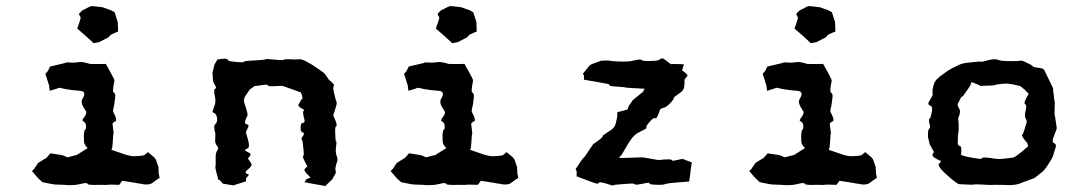

<svg xmlns="http://www.w3.org/2000/svg" viewBox="-20 -620 3638 642"><path d="M323.2 -595.7C301.8 -598.6 290 -599.6 287.1 -599.6H286.1C285.2 -600.6 275.4 -595.7 254.9 -585L245.1 -575.2C243.2 -574.2 245.1 -569.3 250 -560.5C245.1 -544.9 243.2 -537.1 242.2 -536.1C241.2 -535.2 241.2 -531.2 238.3 -524.4C252.9 -511.7 262.7 -502.9 267.6 -499C271.5 -495.1 279.3 -488.3 293 -475.6C305.7 -478.5 311.5 -478.5 312.5 -479.5C313.5 -479.5 320.3 -484.4 335 -491.2C341.8 -494.1 345.7 -497.1 346.7 -500C347.7 -502.9 357.4 -507.8 375 -514.6C374 -537.1 374 -547.9 373 -548.8C373 -549.8 369.1 -558.6 363.3 -579.1C353.5 -584 349.6 -586.9 348.6 -586.9C347.7 -586.9 338.9 -589.8 323.2 -595.7ZM281.2 -406.2C265.6 -411.1 252 -414.1 242.2 -412.1C232.4 -410.2 221.7 -410.2 208 -411.1C204.1 -412.1 200.2 -411.1 197.3 -409.2C194.3 -408.2 177.7 -404.3 147.5 -397.5C142.6 -386.7 139.6 -381.8 138.7 -380.9L131.8 -373L144.5 -333C144.5 -332 144.5 -327.1 146.5 -316.4C166 -322.3 175.8 -325.2 176.8 -326.2C177.7 -327.1 185.5 -325.2 198.2 -322.3C214.8 -319.3 231.4 -317.4 247.1 -316.4C262.7 -315.4 266.6 -306.6 255.9 -290C252 -283.2 252 -275.4 256.8 -265.6C262.7 -255.9 265.6 -250 267.6 -248C269.5 -245.1 268.6 -240.2 265.6 -234.4C261.7 -228.5 258.8 -223.6 255.9 -219.7C254.9 -217.8 255.9 -215.8 260.7 -212.9C265.6 -210 268.6 -204.1 267.6 -192.4C267.6 -189.5 266.6 -187.5 263.7 -185.5C261.7 -183.6 259.8 -171.9 260.7 -153.3C260.7 -145.5 261.7 -139.6 264.6 -135.7C266.6 -131.8 269.5 -127.9 273.4 -125L236.3 -101.6C235.4 -101.6 226.6 -99.6 209 -94.7C205.1 -93.8 202.1 -94.7 197.3 -97.7C193.4 -100.6 176.8 -103.5 148.4 -107.4C139.6 -96.7 134.8 -91.8 133.8 -90.8C133.8 -91.8 125 -85.9 107.4 -75.2L95.7 -57.6C96.7 -57.6 93.8 -54.7 86.9 -47.9C101.6 -31.2 109.4 -21.5 111.3 -20.5C112.3 -19.5 116.2 -16.6 122.1 -10.7C145.5 -5.9 157.2 -3.9 158.2 -3.9C159.2 -2.9 170.9 -2.9 194.3 -2C200.2 -1 207 -1 212.9 -1C221.7 -1 228.5 -1 234.4 -2C243.2 -3.9 252 -4.9 257.8 -6.8C266.6 -8.8 272.5 -7.8 273.4 -4.9C273.4 -2 288.1 -1 316.4 -2C330.1 -2 336.9 -1 338.9 -2C340.8 -2.9 353.5 -2.9 377 -2C378.9 -2 380.9 -3.9 383.8 -8.8L388.7 -15.6C424.8 -9.8 444.3 -6.8 447.3 -5.9C449.2 -5.9 453.1 -5.9 459 -3.9C471.7 -2 482.4 -2.9 490.2 -8.8C498 -14.6 505.9 -20.5 513.7 -25.4C511.7 -33.2 511.7 -38.1 510.7 -39.1L509.8 -61.5C503.9 -80.1 500 -89.8 498 -90.8C497.1 -92.8 489.3 -99.6 474.6 -111.3C467.8 -105.5 463.9 -102.5 462.9 -101.6C461.9 -100.6 453.1 -98.6 432.6 -97.7C420.9 -96.7 405.3 -100.6 386.7 -107.4C368.2 -114.3 356.4 -117.2 352.5 -119.1C354.5 -124 355.5 -126 355.5 -127C355.5 -127.9 356.4 -135.7 357.4 -150.4C358.4 -164.1 358.4 -169.9 359.4 -170.9C360.4 -171.9 359.4 -182.6 356.4 -204.1C355.5 -208 359.4 -211.9 365.2 -213.9C371.1 -215.8 369.1 -225.6 360.4 -242.2C357.4 -247.1 357.4 -252 359.4 -257.8C361.3 -263.7 363.3 -276.4 365.2 -294.9C366.2 -303.7 364.3 -308.6 360.4 -310.5C356.4 -311.5 357.4 -324.2 362.3 -348.6C363.3 -352.5 360.4 -358.4 356.4 -365.2C352.5 -372.1 345.7 -385.7 334 -406.2H325.2C324.2 -406.2 309.6 -405.3 281.2 -406.2Z M757.8 -414.1C748 -415 742.2 -417 741.2 -420.9C740.2 -422.9 737.3 -423.8 731.4 -423.8C725.6 -423.8 717.8 -422.9 707 -420.9C700.2 -409.2 696.3 -403.3 696.3 -402.3C697.3 -401.4 694.3 -393.6 690.4 -377C691.4 -359.4 692.4 -350.6 692.4 -349.6C691.4 -348.6 694.3 -343.8 700.2 -333C703.1 -327.1 703.1 -324.2 699.2 -323.2C695.3 -322.3 695.3 -312.5 699.2 -293.9C701.2 -284.2 700.2 -274.4 697.3 -266.6C694.3 -258.8 692.4 -252.9 691.4 -250C689.5 -246.1 691.4 -244.1 697.3 -241.2C703.1 -238.3 707 -229.5 706.1 -215.8C705.1 -211.9 703.1 -208 699.2 -204.1C695.3 -200.2 695.3 -190.4 700.2 -173.8C699.2 -153.3 699.2 -143.6 700.2 -142.6C700.2 -141.6 702.1 -136.7 708 -128.9C710 -126 710 -121.1 706.1 -116.2C702.1 -111.3 700.2 -99.6 701.2 -83C701.2 -70.3 701.2 -64.5 700.2 -63.5C699.2 -61.5 702.1 -46.9 710 -18.6H713.9L725.6 -5.9C749 -2 759.8 0 760.7 0C761.7 -1 775.4 -4.9 802.7 -13.7V-24.4C803.7 -25.4 806.6 -28.3 812.5 -35.2C812.5 -36.1 809.6 -37.1 803.7 -40C798.8 -43 801.8 -47.9 812.5 -56.6C821.3 -63.5 823.2 -70.3 818.4 -76.2C814.5 -82 811.5 -86.9 808.6 -89.8C818.4 -99.6 820.3 -105.5 814.5 -108.4C808.6 -111.3 804.7 -113.3 800.8 -116.2C797.9 -118.2 799.8 -121.1 806.6 -123C813.5 -125 814.5 -135.7 808.6 -155.3C804.7 -168.9 801.8 -176.8 802.7 -179.7C803.7 -181.6 806.6 -187.5 810.5 -196.3C812.5 -200.2 810.5 -203.1 803.7 -205.1C796.9 -207 797.9 -214.8 805.7 -229.5C807.6 -232.4 808.6 -237.3 806.6 -244.1C804.7 -252 801.8 -262.7 796.9 -276.4C793.9 -284.2 795.9 -293 801.8 -300.8L815.4 -321.3C825.2 -327.1 830.1 -331.1 830.1 -332C831.1 -332 840.8 -333 859.4 -335.9C870.1 -337.9 875 -336.9 876 -334C877 -331.1 891.6 -331.1 920.9 -333C923.8 -333 934.6 -330.1 952.1 -323.2C969.7 -317.4 981.4 -312.5 986.3 -310.5C991.2 -297.9 992.2 -292 991.2 -291C990.2 -290 988.3 -288.1 985.4 -283.2C983.4 -279.3 981.4 -275.4 978.5 -271.5C975.6 -266.6 981.4 -260.7 995.1 -253.9C997.1 -252.9 997.1 -251 994.1 -248C992.2 -244.1 994.1 -234.4 998 -219.7C1000 -212.9 997.1 -209 992.2 -209C986.3 -208 984.4 -201.2 985.4 -185.5C986.3 -181.6 988.3 -178.7 993.2 -176.8C998 -174.8 997.1 -169.9 990.2 -161.1C987.3 -158.2 987.3 -155.3 990.2 -151.4C992.2 -147.5 993.2 -136.7 995.1 -116.2C996.1 -105.5 996.1 -98.6 993.2 -97.7C991.2 -95.7 996.1 -85 1007.8 -63.5C1004.9 -61.5 1002 -58.6 999 -54.7C995.1 -50.8 1002 -42 1018.6 -26.4C1009.8 -22.5 1005.9 -21.5 1004.9 -20.5C1003.9 -20.5 1002 -16.6 998 -10.7C1025.4 -4.9 1042 -2.9 1045.9 -2C1049.8 -1 1056.6 0 1067.4 2C1084 -13.7 1091.8 -20.5 1091.8 -21.5C1091.8 -22.5 1095.7 -28.3 1102.5 -41C1103.5 -43 1103.5 -45.9 1101.6 -50.8C1100.6 -55.7 1102.5 -66.4 1108.4 -83V-86.9C1108.4 -90.8 1107.4 -94.7 1105.5 -99.6C1102.5 -105.5 1101.6 -118.2 1104.5 -136.7C1105.5 -143.6 1105.5 -146.5 1103.5 -147.5C1101.6 -147.5 1101.6 -159.2 1100.6 -181.6C1100.6 -192.4 1101.6 -197.3 1104.5 -198.2C1107.4 -199.2 1105.5 -210 1096.7 -228.5C1094.7 -232.4 1093.8 -236.3 1095.7 -239.3C1097.7 -243.2 1100.6 -253.9 1105.5 -271.5C1106.4 -274.4 1106.4 -277.3 1104.5 -281.2C1102.5 -285.2 1100.6 -294.9 1096.7 -310.5C1093.8 -323.2 1093.8 -331.1 1096.7 -333C1099.6 -335.9 1092.8 -341.8 1079.1 -354.5C1070.3 -367.2 1066.4 -373 1065.4 -374C1064.5 -375 1058.6 -379.9 1045.9 -388.7C1013.7 -411.1 991.2 -422.9 980.5 -421.9C969.7 -420.9 959 -420.9 947.3 -421.9C935.5 -421.9 929.7 -421.9 927.7 -419.9C926.8 -418 912.1 -418.9 883.8 -421.9C873 -422.9 868.2 -422.9 868.2 -421.9C867.2 -419.9 849.6 -418.9 815.4 -417C803.7 -416 796.9 -416 795.9 -413.1C794.9 -411.1 783.2 -411.1 757.8 -414.1Z M1522.5 -595.7C1501 -598.6 1489.3 -599.6 1486.3 -599.6H1485.4C1484.4 -600.6 1474.6 -595.7 1454.1 -585L1444.3 -575.2C1442.4 -574.2 1444.3 -569.3 1449.2 -560.5C1444.3 -544.9 1442.4 -537.1 1441.4 -536.1C1440.4 -535.2 1440.4 -531.2 1437.5 -524.4C1452.1 -511.7 1461.9 -502.9 1466.8 -499C1470.7 -495.1 1478.5 -488.3 1492.2 -475.6C1504.9 -478.5 1510.7 -478.5 1511.7 -479.5C1512.7 -479.5 1519.5 -484.4 1534.2 -491.2C1541 -494.1 1544.9 -497.1 1545.9 -500C1546.9 -502.9 1556.6 -507.8 1574.2 -514.6C1573.2 -537.1 1573.2 -547.9 1572.3 -548.8C1572.3 -549.8 1568.4 -558.6 1562.5 -579.1C1552.7 -584 1548.8 -586.9 1547.9 -586.9C1546.9 -586.9 1538.1 -589.8 1522.5 -595.7ZM1480.5 -406.2C1464.8 -411.1 1451.2 -414.1 1441.4 -412.1C1431.6 -410.2 1420.9 -410.2 1407.2 -411.1C1403.3 -412.1 1399.4 -411.1 1396.5 -409.2C1393.6 -408.2 1377 -404.3 1346.7 -397.5C1341.8 -386.7 1338.9 -381.8 1337.9 -380.9L1331.1 -373L1343.8 -333C1343.8 -332 1343.8 -327.1 1345.7 -316.4C1365.2 -322.3 1375 -325.2 1376 -326.2C1377 -327.1 1384.8 -325.2 1397.5 -322.3C1414.1 -319.3 1430.7 -317.4 1446.3 -316.4C1461.9 -315.4 1465.8 -306.6 1455.1 -290C1451.2 -283.2 1451.2 -275.4 1456.1 -265.6C1461.9 -255.9 1464.8 -250 1466.8 -248C1468.8 -245.1 1467.8 -240.2 1464.8 -234.4C1460.9 -228.5 1458 -223.6 1455.1 -219.7C1454.1 -217.8 1455.1 -215.8 1460 -212.9C1464.8 -210 1467.8 -204.1 1466.8 -192.4C1466.8 -189.5 1465.8 -187.5 1462.9 -185.5C1460.9 -183.6 1459 -171.9 1460 -153.3C1460 -145.5 1460.9 -139.6 1463.9 -135.7C1465.8 -131.8 1468.8 -127.9 1472.7 -125L1435.5 -101.6C1434.6 -101.6 1425.8 -99.6 1408.2 -94.7C1404.3 -93.8 1401.4 -94.7 1396.5 -97.7C1392.6 -100.6 1376 -103.5 1347.7 -107.4C1338.9 -96.7 1334 -91.8 1333 -90.8C1333 -91.8 1324.2 -85.9 1306.6 -75.2L1294.9 -57.6C1295.9 -57.6 1293 -54.7 1286.1 -47.9C1300.8 -31.2 1308.6 -21.5 1310.5 -20.5C1311.5 -19.5 1315.4 -16.6 1321.3 -10.7C1344.7 -5.9 1356.4 -3.9 1357.4 -3.9C1358.4 -2.9 1370.1 -2.9 1393.6 -2C1399.4 -1 1406.2 -1 1412.1 -1C1420.9 -1 1427.7 -1 1433.6 -2C1442.4 -3.9 1451.2 -4.9 1457 -6.8C1465.8 -8.8 1471.7 -7.8 1472.7 -4.9C1472.7 -2 1487.3 -1 1515.6 -2C1529.3 -2 1536.1 -1 1538.1 -2C1540 -2.9 1552.7 -2.9 1576.2 -2C1578.1 -2 1580.1 -3.9 1583 -8.8L1587.9 -15.6C1624 -9.8 1643.6 -6.8 1646.5 -5.9C1648.4 -5.9 1652.3 -5.9 1658.2 -3.9C1670.9 -2 1681.6 -2.9 1689.5 -8.8C1697.3 -14.6 1705.1 -20.5 1712.9 -25.4C1710.9 -33.2 1710.9 -38.1 1710 -39.1L1709 -61.5C1703.1 -80.1 1699.2 -89.8 1697.3 -90.8C1696.3 -92.8 1688.5 -99.6 1673.8 -111.3C1667 -105.5 1663.1 -102.5 1662.1 -101.6C1661.1 -100.6 1652.3 -98.6 1631.8 -97.7C1620.1 -96.7 1604.5 -100.6 1585.9 -107.4C1567.4 -114.3 1555.7 -117.2 1551.8 -119.1C1553.7 -124 1554.7 -126 1554.7 -127C1554.7 -127.9 1555.7 -135.7 1556.6 -150.4C1557.6 -164.1 1557.6 -169.9 1558.6 -170.9C1559.6 -171.9 1558.6 -182.6 1555.7 -204.1C1554.7 -208 1558.6 -211.9 1564.5 -213.9C1570.3 -215.8 1568.4 -225.6 1559.6 -242.2C1556.6 -247.1 1556.6 -252 1558.6 -257.8C1560.5 -263.7 1562.5 -276.4 1564.5 -294.9C1565.4 -303.7 1563.5 -308.6 1559.6 -310.5C1555.7 -311.5 1556.6 -324.2 1561.5 -348.6C1562.5 -352.5 1559.6 -358.4 1555.7 -365.2C1551.8 -372.1 1544.9 -385.7 1533.2 -406.2H1524.4C1523.4 -406.2 1508.8 -405.3 1480.5 -406.2Z M2144.5 -416C2133.8 -416 2127 -417 2125 -419.9C2123 -421.9 2113.3 -420.9 2095.7 -417C2087.9 -415 2078.1 -414.1 2066.4 -414.1C2054.7 -414.1 2045.9 -414.1 2040 -415C2029.3 -415 2022.5 -416 2019.5 -417C2015.6 -418 2005.9 -418 1990.2 -417C1967.8 -409.2 1955.1 -404.3 1954.1 -403.3C1952.1 -402.3 1944.3 -392.6 1928.7 -373L1932.6 -368.2V-353.5C1944.3 -351.6 1955.1 -349.6 1966.8 -347.7C1978.5 -345.7 1991.2 -342.8 2004.9 -340.8C2013.7 -339.8 2018.6 -337.9 2017.6 -335C2016.6 -332 2031.2 -331.1 2057.6 -329.1C2065.4 -329.1 2070.3 -328.1 2073.2 -327.1C2077.1 -326.2 2097.7 -325.2 2136.7 -323.2L2131.8 -318.4V-314.5L2094.7 -284.2C2095.7 -284.2 2091.8 -279.3 2085 -269.5C2081.1 -263.7 2079.1 -259.8 2080.1 -256.8C2080.1 -253.9 2070.3 -251 2048.8 -246.1C2044.9 -246.1 2043 -243.2 2043.9 -237.3C2044.9 -232.4 2043 -222.7 2039.1 -208C2037.1 -199.2 2032.2 -191.4 2023.4 -185.5C2015.6 -180.7 2008.8 -175.8 2002.9 -171.9C1997.1 -168 1994.1 -166 1995.1 -164.1C1996.1 -162.1 1987.3 -154.3 1968.8 -141.6C1964.8 -139.6 1962.9 -137.7 1961.9 -135.7C1960.9 -133.8 1953.1 -123 1939.5 -102.5C1935.5 -96.7 1932.6 -92.8 1930.7 -91.8C1928.7 -90.8 1919.9 -78.1 1904.3 -53.7L1908.2 -47.9V-30.3C1928.7 -22.5 1940.4 -18.6 1944.3 -16.6C1949.2 -14.6 1957 -11.7 1968.8 -7.8C1976.6 -4.9 1980.5 -4.9 1982.4 -8.8C1984.4 -12.7 1996.1 -9.8 2020.5 -2C2022.5 -1 2025.4 0 2028.3 0C2031.2 0 2033.2 -1 2035.2 -2C2040 -2.9 2057.6 -3.9 2085.9 -5.9C2095.7 -6.8 2100.6 -5.9 2102.5 -3.9C2104.5 -1 2116.2 -2.9 2139.6 -7.8C2147.5 -9.8 2151.4 -8.8 2152.3 -5.9C2153.3 -2.9 2167 -2 2192.4 -2C2196.3 -2 2202.1 -3.9 2210 -5.9C2216.8 -7.8 2240.2 -9.8 2280.3 -12.7C2279.3 -13.7 2279.3 -14.6 2280.3 -13.7C2281.2 -12.7 2282.2 -12.7 2284.2 -12.7C2287.1 -28.3 2288.1 -41 2289.1 -47.9C2290 -54.7 2291 -64.5 2293 -77.1C2275.4 -84 2265.6 -86.9 2264.6 -87.9C2263.7 -88.9 2254.9 -87.9 2239.3 -84C2231.4 -82 2226.6 -82 2225.6 -85C2225.6 -87.9 2210.9 -87.9 2182.6 -85C2180.7 -85 2172.9 -85.9 2158.2 -88.9C2143.6 -91.8 2133.8 -92.8 2128.9 -93.8C2127.9 -93.8 2117.2 -93.8 2094.7 -92.8C2073.2 -91.8 2058.6 -91.8 2049.8 -91.8C2052.7 -94.7 2052.7 -96.7 2053.7 -97.7L2057.6 -100.6C2070.3 -122.1 2076.2 -132.8 2077.1 -133.8C2078.1 -135.7 2083 -144.5 2093.8 -159.2C2099.6 -166 2105.5 -170.9 2111.3 -174.8L2137.7 -188.5C2140.6 -189.5 2140.6 -191.4 2141.6 -195.3C2140.6 -199.2 2146.5 -206.1 2156.2 -216.8C2162.1 -223.6 2167 -226.6 2170.9 -224.6C2174.8 -222.7 2179.7 -231.4 2186.5 -252C2187.5 -255.9 2192.4 -257.8 2199.2 -259.8C2206.1 -260.7 2215.8 -268.6 2226.6 -281.2C2232.4 -288.1 2234.4 -292 2233.4 -293C2232.4 -293.9 2240.2 -299.8 2254.9 -310.5C2262.7 -315.4 2266.6 -322.3 2267.6 -329.1C2268.6 -335 2269.5 -342.8 2268.6 -353.5C2272.5 -358.4 2275.4 -362.3 2278.3 -366.2C2280.3 -369.1 2274.4 -375 2260.7 -384.8C2264.6 -396.5 2265.6 -402.3 2266.6 -402.3L2265.6 -405.3C2239.3 -406.2 2224.6 -406.2 2223.6 -405.3C2222.7 -406.2 2214.8 -411.1 2201.2 -421.9C2199.2 -423.8 2197.3 -424.8 2194.3 -424.8C2191.4 -424.8 2188.5 -422.9 2185.5 -420.9C2180.7 -417 2167 -416 2144.5 -416Z M2721.7 -595.7C2700.2 -598.6 2688.5 -599.6 2685.5 -599.6H2684.6C2683.6 -600.6 2673.8 -595.7 2653.3 -585L2643.6 -575.2C2641.6 -574.2 2643.6 -569.3 2648.4 -560.5C2643.6 -544.9 2641.6 -537.1 2640.6 -536.1C2639.6 -535.2 2639.6 -531.2 2636.7 -524.4C2651.4 -511.7 2661.1 -502.9 2666 -499C2669.9 -495.1 2677.7 -488.3 2691.4 -475.6C2704.1 -478.5 2710 -478.5 2710.9 -479.5C2711.9 -479.5 2718.8 -484.4 2733.4 -491.2C2740.2 -494.1 2744.1 -497.1 2745.1 -500C2746.1 -502.9 2755.9 -507.8 2773.4 -514.6C2772.5 -537.1 2772.5 -547.9 2771.5 -548.8C2771.5 -549.8 2767.6 -558.6 2761.7 -579.1C2752 -584 2748 -586.9 2747.1 -586.9C2746.1 -586.9 2737.3 -589.8 2721.7 -595.7ZM2679.7 -406.2C2664.1 -411.1 2650.4 -414.1 2640.6 -412.1C2630.9 -410.2 2620.1 -410.2 2606.4 -411.1C2602.5 -412.1 2598.6 -411.1 2595.7 -409.2C2592.8 -408.2 2576.2 -404.3 2545.9 -397.5C2541 -386.7 2538.1 -381.8 2537.1 -380.9L2530.3 -373L2543 -333C2543 -332 2543 -327.1 2544.9 -316.4C2564.5 -322.3 2574.2 -325.2 2575.2 -326.2C2576.2 -327.1 2584 -325.2 2596.7 -322.3C2613.3 -319.3 2629.9 -317.4 2645.5 -316.4C2661.1 -315.4 2665 -306.6 2654.3 -290C2650.4 -283.2 2650.4 -275.4 2655.3 -265.6C2661.1 -255.9 2664.1 -250 2666 -248C2668 -245.1 2667 -240.2 2664.1 -234.4C2660.2 -228.5 2657.2 -223.6 2654.3 -219.7C2653.3 -217.8 2654.3 -215.8 2659.2 -212.9C2664.1 -210 2667 -204.1 2666 -192.4C2666 -189.5 2665 -187.5 2662.1 -185.5C2660.2 -183.6 2658.2 -171.9 2659.2 -153.3C2659.2 -145.5 2660.2 -139.6 2663.1 -135.7C2665 -131.8 2668 -127.9 2671.9 -125L2634.8 -101.6C2633.8 -101.6 2625 -99.6 2607.4 -94.7C2603.5 -93.8 2600.6 -94.7 2595.7 -97.7C2591.8 -100.6 2575.2 -103.5 2546.9 -107.4C2538.1 -96.7 2533.2 -91.8 2532.2 -90.8C2532.2 -91.8 2523.4 -85.9 2505.9 -75.2L2494.1 -57.6C2495.1 -57.6 2492.2 -54.7 2485.4 -47.9C2500 -31.2 2507.8 -21.5 2509.8 -20.5C2510.7 -19.5 2514.6 -16.6 2520.5 -10.7C2543.9 -5.9 2555.7 -3.9 2556.6 -3.9C2557.6 -2.9 2569.3 -2.9 2592.8 -2C2598.6 -1 2605.5 -1 2611.3 -1C2620.1 -1 2627 -1 2632.8 -2C2641.6 -3.9 2650.4 -4.9 2656.2 -6.8C2665 -8.8 2670.9 -7.8 2671.9 -4.9C2671.9 -2 2686.5 -1 2714.8 -2C2728.5 -2 2735.4 -1 2737.3 -2C2739.3 -2.9 2752 -2.9 2775.4 -2C2777.3 -2 2779.3 -3.9 2782.2 -8.8L2787.1 -15.6C2823.2 -9.8 2842.8 -6.8 2845.7 -5.9C2847.7 -5.9 2851.6 -5.9 2857.4 -3.9C2870.1 -2 2880.9 -2.9 2888.7 -8.8C2896.5 -14.6 2904.3 -20.5 2912.1 -25.4C2910.2 -33.2 2910.2 -38.1 2909.2 -39.1L2908.2 -61.5C2902.3 -80.1 2898.4 -89.8 2896.5 -90.8C2895.5 -92.8 2887.7 -99.6 2873 -111.3C2866.2 -105.5 2862.3 -102.5 2861.3 -101.6C2860.4 -100.6 2851.6 -98.6 2831.1 -97.7C2819.3 -96.7 2803.7 -100.6 2785.2 -107.4C2766.6 -114.3 2754.9 -117.2 2751 -119.1C2752.9 -124 2753.9 -126 2753.9 -127C2753.9 -127.9 2754.9 -135.7 2755.9 -150.4C2756.8 -164.1 2756.8 -169.9 2757.8 -170.9C2758.8 -171.9 2757.8 -182.6 2754.9 -204.1C2753.9 -208 2757.8 -211.9 2763.7 -213.9C2769.5 -215.8 2767.6 -225.6 2758.8 -242.2C2755.9 -247.1 2755.9 -252 2757.8 -257.8C2759.8 -263.7 2761.7 -276.4 2763.7 -294.9C2764.6 -303.7 2762.7 -308.6 2758.8 -310.5C2754.9 -311.5 2755.9 -324.2 2760.7 -348.6C2761.7 -352.5 2758.8 -358.4 2754.9 -365.2C2751 -372.1 2744.1 -385.7 2732.4 -406.2H2723.6C2722.7 -406.2 2708 -405.3 2679.7 -406.2Z M3341.8 -416C3331.1 -416 3322.3 -418 3314.5 -420.9C3312.5 -421.9 3309.6 -421.9 3305.7 -421.9C3297.9 -421.9 3287.1 -419.9 3273.4 -416C3265.6 -413.1 3260.7 -413.1 3258.8 -414.1C3257.8 -415 3243.2 -413.1 3214.8 -410.2C3205.1 -409.2 3195.3 -407.2 3184.6 -402.3L3161.1 -390.6C3152.3 -385.7 3143.6 -379.9 3134.8 -373C3126 -367.2 3121.1 -363.3 3118.2 -360.4C3112.3 -355.5 3108.4 -350.6 3105.5 -345.7C3102.5 -339.8 3100.6 -332 3098.6 -321.3C3097.7 -311.5 3097.7 -306.6 3098.6 -305.7C3100.6 -303.7 3095.7 -295.9 3086.9 -281.2C3082 -274.4 3084 -268.6 3090.8 -266.6C3097.7 -264.6 3098.6 -254.9 3093.8 -236.3C3091.8 -227.5 3089.8 -222.7 3087.9 -222.7C3085 -221.7 3085.9 -213.9 3089.8 -198.2C3090.8 -195.3 3089.8 -193.4 3086.9 -189.5C3084 -186.5 3083 -180.7 3083 -170.9V-160.2C3086.9 -147.5 3087.9 -141.6 3087.9 -140.6C3086.9 -139.6 3091.8 -131.8 3100.6 -116.2C3103.5 -113.3 3102.5 -109.4 3098.6 -104.5C3094.7 -98.6 3104.5 -90.8 3127 -81.1C3123 -76.2 3121.1 -73.2 3119.1 -71.3C3117.2 -69.3 3120.1 -62.5 3127 -53.7C3132.8 -46.9 3140.6 -40 3148.4 -33.2C3156.2 -26.4 3161.1 -21.5 3165 -18.6C3176.8 -9.8 3183.6 -4.9 3184.6 -4.9C3185.5 -3.9 3195.3 -3.9 3215.8 -2.9C3226.6 -2 3233.4 -2 3236.3 -2.9C3238.3 -3.9 3253.9 -3.9 3281.2 -2C3290 -1 3300.8 -2 3311.5 -2C3322.3 -2 3335.9 -2 3354.5 -1H3355.5C3368.2 -1 3379.9 -2.9 3388.7 -5.9C3397.5 -9.8 3406.2 -12.7 3414.1 -15.6C3430.7 -21.5 3439.5 -24.4 3441.4 -26.4C3443.4 -28.3 3450.2 -33.2 3460.9 -42C3467.8 -46.9 3474.6 -54.7 3480.5 -63.5C3486.3 -72.3 3490.2 -79.1 3493.2 -83C3498 -90.8 3502 -99.6 3504.9 -111.3L3509.8 -127C3512.7 -134.8 3509.8 -139.6 3503.9 -141.6C3498 -143.6 3499 -153.3 3505.9 -169.9C3510.7 -182.6 3513.7 -189.5 3513.7 -191.4C3513.7 -193.4 3511.7 -201.2 3509.8 -216.8C3507.8 -228.5 3507.8 -233.4 3506.8 -234.4C3505.9 -235.4 3505.9 -247.1 3506.8 -270.5C3507.8 -273.4 3506.8 -279.3 3504.9 -289.1C3503.9 -298.8 3502.9 -308.6 3501 -320.3C3501 -321.3 3501 -321.3 3502 -322.3C3502 -324.2 3491.2 -345.7 3470.7 -387.7L3462.9 -391.6L3438.5 -395.5C3435.5 -396.5 3433.6 -397.5 3431.6 -400.4C3429.7 -402.3 3419.9 -407.2 3403.3 -415C3398.4 -417 3393.6 -418 3390.6 -417C3388.7 -416 3372.1 -415 3341.8 -416ZM3228.5 -345.7C3246.1 -338.9 3254.9 -335 3256.8 -334C3257.8 -332 3260.7 -332 3265.6 -333C3293 -334 3306.6 -334 3307.6 -335.9C3307.6 -336.9 3312.5 -336.9 3324.2 -338.9C3339.8 -340.8 3349.6 -340.8 3353.5 -339.8C3356.4 -339.8 3369.1 -337.9 3391.6 -332C3400.4 -325.2 3405.3 -321.3 3406.2 -320.3C3406.2 -319.3 3411.1 -315.4 3419.9 -306.6C3407.2 -286.1 3403.3 -274.4 3407.2 -272.5C3411.1 -270.5 3413.1 -264.6 3410.2 -253.9C3406.2 -239.3 3406.2 -228.5 3410.2 -222.7C3413.1 -216.8 3414.1 -211.9 3412.1 -208C3405.3 -185.5 3401.4 -172.9 3399.4 -170.9C3396.5 -168.9 3396.5 -167 3399.4 -162.1C3408.2 -148.4 3414.1 -142.6 3415 -141.6L3418 -130.9C3399.4 -114.3 3386.7 -104.5 3380.9 -100.6C3376 -96.7 3371.1 -93.8 3366.2 -92.8C3361.3 -91.8 3352.5 -91.8 3339.8 -89.8C3327.1 -87.9 3316.4 -87.9 3304.7 -89.8C3279.3 -93.8 3265.6 -94.7 3264.6 -91.8C3262.7 -88.9 3257.8 -87.9 3249 -89.8C3241.2 -90.8 3229.5 -92.8 3214.8 -95.7C3200.2 -98.6 3192.4 -101.6 3193.4 -105.5C3196.3 -122.1 3194.3 -130.9 3189.5 -131.8C3184.6 -132.8 3181.6 -136.7 3182.6 -144.5C3182.6 -164.1 3183.6 -174.8 3184.6 -176.8C3185.5 -178.7 3185.5 -182.6 3185.5 -187.5C3185.5 -202.1 3185.5 -211.9 3184.6 -216.8C3183.6 -221.7 3183.6 -225.6 3185.5 -228.5C3191.4 -242.2 3191.4 -252 3186.5 -257.8C3182.6 -264.6 3181.6 -269.5 3182.6 -272.5C3190.4 -289.1 3195.3 -297.9 3196.3 -296.9C3198.2 -295.9 3202.1 -300.8 3209 -311.5C3218.8 -325.2 3223.6 -332 3223.6 -333C3223.6 -332 3225.6 -336.9 3228.5 -345.7Z"/></svg>

Font: Hermetico
Style: Regular
Weight: 400
Version: Version 1.0